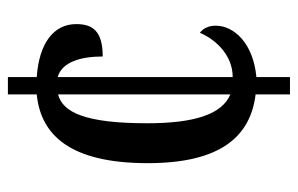

<svg xmlns="http://www.w3.org/2000/svg" viewBox="-154 -600 754 486"><g transform="rotate(-90 223.0 -357.0)"><path d="M227 -87V0H271V-85C357 -93 401 -142 401 -188C401 -206 394 -220 383 -228C365 -186 325 -145 271 -145V-588C309 -577 323 -530 323 -474C389 -474 405 -501 405 -541C405 -598 357 -635 271 -641V-714H227V-641C126 -631 53 -559 53 -360C53 -175 121 -100 227 -87ZM227 -587V-151C176 -172 154 -244 154 -361C154 -517 181 -575 227 -587Z"/></g></svg>

Font: Noto Serif Georgian ExtraCondensed Medium
Style: Regular
Weight: 500
Width: 2
Designer: Monotype Design Team, Akaki Razmadze
Foundry: Google LLC
Version: Version 2.003